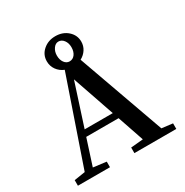

<svg xmlns="http://www.w3.org/2000/svg" viewBox="-181 -946 1050 1091"><g transform="rotate(-30 344.0 -400.0)"><path d="M18.1 0V-36.6L90.3 -47.9L282.7 -607.9Q253.4 -619.6 235.8 -644.3Q218.3 -668.9 218.3 -700.2Q218.3 -743.2 251 -771.7Q283.7 -800.3 331.1 -800.3Q379.9 -800.3 412.1 -771.2Q444.3 -742.2 444.3 -700.2Q444.3 -671.9 429.4 -648.9Q414.6 -626 389.2 -612.3L591.8 -45.4L663.6 -36.6V0H388.7V-36.6L469.2 -43.9L410.2 -216.8H197.8L143.1 -47.4L228.5 -36.6V0ZM331.1 -635.3Q353 -635.3 366.5 -653.6Q379.9 -671.9 379.9 -700.2Q379.9 -728 365.7 -746.6Q351.6 -765.1 331.1 -765.1Q311.5 -765.1 297.9 -745.6Q284.2 -726.1 284.2 -700.2Q284.2 -671.9 297.6 -653.6Q311 -635.3 331.1 -635.3ZM300.8 -534.7 211.4 -258.3H396Z"/></g></svg>

Font: Elstob 8pt Medium
Style: Regular
Weight: 500
Designer: Peter S. Baker
Version: Version 1.015